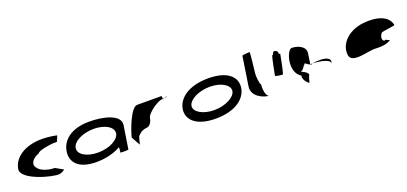

<svg xmlns="http://www.w3.org/2000/svg" viewBox="25 -1683 5654 2670"><g transform="rotate(-20 2852.0 -347.5)"><path d="M86 -272C62 -118 505 0 602 -11C661 -22 688 -52 680 -52L569 -114C473 -114 362 -150 327 -210C277 -270 329 -346 431 -382C436 -416 634 -445 667 -445C701 -445 723 -441 725 -452C727 -462 761 -530 753 -530C753 -530 641 -554 541 -554C273 -554 110 -428 86 -272Z M803 -274C779 -118 880 8 1146 8C1285 8 1418 -28 1505 -80C1510 -76 1500 -4 1500 -4C1499 3 1618 2 1619 -5L1672 -347C1695 -500 1438 -558 1232 -556C966 -554 827 -430 803 -274ZM937 -274C951 -366 1097 -440 1263 -440C1427 -440 1549 -366 1535 -274C1521 -184 1379 -109 1212 -109C1040 -109 923 -184 937 -274Z M1719 -145 1792 -14C1791 -6 1819 -135 1830 -135C1841 -142 1875 -194 1955 -201C2007 -201 2043 -258 2052 -318C2061 -378 2229 -501 2297 -501C2297 -501 2302 -502 2310 -503C2311 -520 2310 -546 2304 -546C2304 -546 2088 -547 1946 -547C1848 -547 1736 -225 1719 -145ZM2310 -503C2310 -498 2309 -494 2309 -491C2309 -494 2316 -500 2326 -505C2320 -504 2315 -504 2310 -503ZM2326 -505C2357 -510 2397 -517 2370 -517C2354 -517 2338 -511 2326 -505Z M2521 -274C2498 -121 2622 8 2912 8C3202 8 3363 -121 3386 -274C3410 -428 3288 -556 2998 -556C2708 -556 2545 -428 2521 -274ZM2651 -274C2665 -362 2814 -438 2980 -438C3146 -438 3270 -362 3256 -274C3243 -188 3096 -111 2930 -111C2764 -111 2638 -188 2651 -274Z M3489 -258C3466 -108 3641 -38 3721 -38C3665 -38 3654 -167 3663 -226C3644 -227 3632 -361 3637 -394C3638 -401 3675 -703 3665 -703C3655 -703 3556 -696 3555 -689Z M3885 -272C3883 -260 3980 -249 3993 -249C4005 -249 4056 -518 4058 -530C4059 -534 4051 -538 4038 -541C4040 -548 4041 -556 4038 -564C4032 -588 4005 -602 3981 -594C3975 -594 3966 -578 3957 -554H3950C3937 -554 3887 -284 3885 -272Z M4230 -149C4218 -68 4302 -14 4302 -14C4301 -6 4325 -112 4336 -112C4355 -171 4217 -200 4252 -208C4288 -208 4326 -314 4318 -261C4329 -331 4353 -256 4402 -254C4406 -281 4414 -346 4424 -409C4439 -510 4319 -556 4235 -556C4164 -556 4063 -250 4230 -149ZM4402 -254C4403 -246 4406 -242 4408 -241C4407 -237 4406 -246 4436 -254ZM4436 -254C4457 -259 4492 -264 4554 -264C4646 -264 4712 -228 4686 -170L4683 -149C4710 -215 4565 -250 4436 -254Z M4935 -196C4954 -52 5227 -160 5335 -148C5420 -144 5500 -152 5557 -191C5549 -193 5503 -212 5506 -217C5465 -188 5425 -257 5489 -330C5511 -340 5695 -358 5687 -368C5661 -506 5494 -570 5253 -535C5030 -493 4916 -341 4935 -196ZM5506 -217C5506 -217 5506 -218 5506 -218C5506 -218 5506 -217 5506 -217ZM5558 -192 5557 -191C5559 -191 5559 -191 5558 -190Z"/></g></svg>

Font: Ampere
Style: UltExtIta
Weight: 400
Version: Version 1